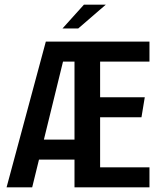

<svg xmlns="http://www.w3.org/2000/svg" viewBox="-20 -797 679 817"><path d="M297 -620H616V-535H406V-383H596L582 -298H406V-85H616V0H297ZM77 -118V-203H321V-118ZM8 0 175 -620H269L117 0ZM194 -535V-620H315V-535ZM246 -676 337 -777H430L313 -676Z"/></svg>

Font: Smooch Sans
Style: Bold
Weight: 700
Designer: Robert E. Leuschke
Foundry: Robert E. Leuschke
Version: Version 1.010